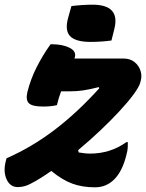

<svg xmlns="http://www.w3.org/2000/svg" viewBox="-34 -790 624 820"><path d="M182 -601H188Q232 -601 262 -586.5Q292 -572 286 -547Q285 -543 284 -540H493Q522 -540 540.5 -525Q559 -510 566 -488Q573 -466 567 -445L565 -437Q560 -419 537 -387.5Q514 -356 477 -316Q440 -276 394.5 -233Q349 -190 300 -149L302 -139Q314 -137 326.5 -135.5Q339 -134 351 -134Q437 -134 506 -183H512Q512 -172 511.5 -159.5Q511 -147 506 -129Q489 -59 454 -24Q420 10 372 10Q317 10 274 -6Q231 -22 185 -60Q137 -26 98 -6Q71 9 42 9Q9 9 -6 -24.5Q-21 -58 -9 -103L-6 -114Q101 -161 198 -234.5Q295 -308 390 -413L388 -418Q349 -408 321.5 -404Q294 -400 266 -400H227Q222 -387 217.5 -372.5Q213 -358 209 -341Q185 -335 150 -335Q104 -335 89.5 -349Q75 -363 83 -397Q97 -453 123 -504Q149 -555 182 -601ZM271 -764Q293 -767 317.5 -768.5Q342 -770 361 -770Q479 -770 455 -669L442 -617Q420 -614 396.5 -612.5Q373 -611 353 -611Q289 -611 265.5 -635.5Q242 -660 257 -714Z"/></svg>

Font: Recursive Sn Csl St XBd
Style: Italic
Weight: 800
Italic angle: -15°
Version: Version 1.079;hotconv 1.0.112;makeotfexe 2.5.65598; ttfautoh